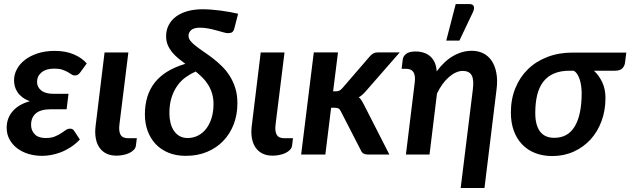

<svg xmlns="http://www.w3.org/2000/svg" viewBox="-20 -776 3164 964"><path d="M384 -414 415.5 -457.5C399.5 -476.2 377.8 -491.3 350.5 -503C323.2 -514.7 291.3 -520.5 255 -520.5C223 -520.5 194.3 -516.3 169 -508C143.7 -499.7 122.2 -488.7 104.8 -475C87.2 -461.3 73.8 -445.7 64.5 -428C55.2 -410.3 50.5 -392 50.5 -373C50.5 -363 51.8 -352.8 54.5 -342.5C57.2 -332.2 61.6 -322.4 67.8 -313.2C73.9 -304.1 82.1 -295.6 92.2 -287.8C102.4 -279.9 115 -273.3 130 -268C91.3 -257 62.3 -239.8 42.8 -216.5C23.2 -193.2 13.5 -166 13.5 -135C13.5 -113 18.2 -93.3 27.8 -76C37.2 -58.7 50.1 -43.8 66.2 -31.5C82.4 -19.2 101.2 -9.8 122.8 -3.2C144.2 3.2 167 6.5 191 6.5C204.7 6.5 219.4 5.2 235.2 2.5C251.1 -0.2 267.3 -4.7 284 -11C300.7 -17.3 317.2 -25.8 333.8 -36.2C350.2 -46.8 366 -59.8 381 -75.5L352 -119.5C347.7 -126.5 340.8 -130 331.5 -130C324.2 -130 317 -127.6 310 -122.8C303 -117.9 295 -112.5 286 -106.5C277 -100.5 266.4 -95.1 254.2 -90.2C242.1 -85.4 227 -83 209 -83C185 -83 166.8 -89.2 154.5 -101.8C142.2 -114.2 136 -130 136 -149C136 -173.3 143.9 -192.5 159.8 -206.5C175.6 -220.5 201.7 -227.5 238 -227.5H314.5L324 -305H248C221 -305 200.6 -310.7 186.8 -322C172.9 -333.3 166 -347.5 166 -364.5C166 -383.8 173.5 -399.8 188.5 -412.5C203.5 -425.2 225.2 -431.5 253.5 -431.5C269.5 -431.5 282.8 -429.7 293.2 -426C303.8 -422.3 312.8 -418.4 320.2 -414.2C327.8 -410.1 334.1 -406.2 339.2 -402.5C344.4 -398.8 349.5 -397 354.5 -397C360.2 -397 365.2 -398 369.5 -400C373.8 -402 378.7 -406.7 384 -414Z M505 -512.5 460 -143.5C457.3 -121.8 457.5 -101.9 460.5 -83.8C463.5 -65.6 469.4 -49.8 478.2 -36.5C487.1 -23.2 498.7 -12.8 513 -5.5C527.3 1.8 544.7 5.5 565 5.5C576 5.5 587.1 4.4 598.2 2.2C609.4 0.1 619.6 -3.2 628.8 -7.5C637.9 -11.8 645.6 -17.2 651.8 -23.5C657.9 -29.8 661.5 -37.2 662.5 -45.5L667 -82H623.5C604.8 -82 592.2 -87.8 585.5 -99.2C578.8 -110.8 576.8 -127.7 579.5 -150L624.5 -512.5Z M1157 -635 1175.5 -707C1163.2 -710 1149.5 -712.8 1134.5 -715.5C1119.5 -718.2 1104 -720.6 1088 -722.8C1072 -724.9 1056.2 -726.6 1040.5 -727.8C1024.8 -728.9 1010.2 -729.5 996.5 -729.5C968.5 -729.5 943.2 -726.2 920.5 -719.8C897.8 -713.2 878.7 -704.1 863 -692.2C847.3 -680.4 835.2 -666.2 826.8 -649.5C818.2 -632.8 814 -614.3 814 -594C814 -578 816.7 -563.6 822 -550.8C827.3 -537.9 834.4 -526 843.2 -515C852.1 -504 862.3 -493.7 874 -484C885.7 -474.3 897.8 -464.8 910.5 -455.5C841.8 -435.2 790.8 -404 757.5 -362C724.2 -320 707.5 -266.5 707.5 -201.5C707.5 -171.8 712.1 -144.3 721.2 -119C730.4 -93.7 743.8 -71.7 761.2 -53C778.8 -34.3 800.2 -19.8 825.8 -9.2C851.2 1.2 880.3 6.5 913 6.5C952.3 6.5 987.9 -0.2 1019.8 -13.5C1051.6 -26.8 1078.8 -45.2 1101.2 -68.8C1123.8 -92.2 1141.2 -120.1 1153.5 -152.2C1165.8 -184.4 1172 -219.5 1172 -257.5C1172 -285.5 1168.5 -310.8 1161.5 -333.2C1154.5 -355.8 1145.2 -376.1 1133.8 -394.2C1122.2 -412.4 1109.2 -428.8 1094.5 -443.2C1079.8 -457.8 1064.8 -470.9 1049.2 -482.8C1033.8 -494.6 1018.7 -505.5 1004 -515.5C989.3 -525.5 976.2 -534.9 964.8 -543.8C953.2 -552.6 944 -561.2 937 -569.8C930 -578.2 926.5 -587.2 926.5 -596.5C926.5 -607.5 931 -617 940 -625C949 -633 963.7 -637 984 -637C998.3 -637 1012.7 -635.6 1027 -632.8C1041.3 -629.9 1054.8 -626.8 1067.5 -623.2C1080.2 -619.8 1091.4 -616.6 1101.2 -613.8C1111.1 -610.9 1118.7 -609.5 1124 -609.5C1133.7 -609.5 1140.9 -611.2 1145.8 -614.5C1150.6 -617.8 1154.3 -624.7 1157 -635ZM1052 -253.5C1052 -227.2 1048.7 -203.5 1042 -182.5C1035.3 -161.5 1026.2 -143.6 1014.5 -128.8C1002.8 -113.9 989.1 -102.6 973.2 -94.8C957.4 -86.9 940.5 -83 922.5 -83C906.5 -83 892.8 -86.3 881.2 -93C869.8 -99.7 860.2 -108.7 852.8 -120C845.2 -131.3 839.7 -144.5 836 -159.5C832.3 -174.5 830.5 -190.5 830.5 -207.5C830.5 -237.5 834.2 -263.9 841.5 -286.8C848.8 -309.6 858.6 -329.4 870.8 -346.2C882.9 -363.1 896.9 -377.2 912.8 -388.5C928.6 -399.8 945.2 -409.3 962.5 -417C974.5 -407.3 985.9 -397.1 996.8 -386.2C1007.6 -375.4 1017.1 -363.4 1025.2 -350.2C1033.4 -337.1 1039.9 -322.5 1044.8 -306.5C1049.6 -290.5 1052 -272.8 1052 -253.5Z M1289 -512.5 1244 -143.5C1241.3 -121.8 1241.5 -101.9 1244.5 -83.8C1247.5 -65.6 1253.4 -49.8 1262.2 -36.5C1271.1 -23.2 1282.7 -12.8 1297 -5.5C1311.3 1.8 1328.7 5.5 1349 5.5C1360 5.5 1371.1 4.4 1382.2 2.2C1393.4 0.1 1403.6 -3.2 1412.8 -7.5C1421.9 -11.8 1429.6 -17.2 1435.8 -23.5C1441.9 -29.8 1445.5 -37.2 1446.5 -45.5L1451 -82H1407.5C1388.8 -82 1376.2 -87.8 1369.5 -99.2C1362.8 -110.8 1360.8 -127.7 1363.5 -150L1408.5 -512.5Z M1492 0ZM1677 -513H1555.5L1492 0H1613.5L1642.5 -235H1659C1668.3 -235 1675.2 -233.8 1679.5 -231.5C1683.8 -229.2 1687.8 -224.2 1691.5 -216.5L1791.5 -22C1794.8 -13.7 1799.6 -7.9 1805.8 -4.8C1811.9 -1.6 1819.5 0 1828.5 0H1935L1808 -249C1804.3 -256.7 1800.4 -263.8 1796.2 -270.5C1792.1 -277.2 1787.2 -282.8 1781.5 -287.5C1788.8 -291.8 1795.7 -296.9 1802 -302.8C1808.3 -308.6 1814.5 -315.2 1820.5 -322.5L1987 -513H1877.5C1868.2 -513 1860.2 -511.2 1853.8 -507.5C1847.2 -503.8 1841.2 -498.5 1835.5 -491.5L1699.5 -334C1693.8 -327.3 1688.5 -322.9 1683.5 -320.8C1678.5 -318.6 1672.5 -317.5 1665.5 -317.5H1652.5Z M1996.5 0ZM2412.5 168 2473 -326.5C2477 -357.5 2476.8 -385.1 2472.2 -409.2C2467.8 -433.4 2460 -453.8 2449 -470.2C2438 -486.8 2423.9 -499.3 2406.8 -508C2389.6 -516.7 2370.3 -521 2349 -521C2317 -521 2285.9 -512.4 2255.8 -495.2C2225.6 -478.1 2197.8 -452.2 2172.5 -417.5C2171.5 -434.8 2168.2 -449.8 2162.5 -462.2C2156.8 -474.8 2149.3 -485.1 2140 -493.2C2130.7 -501.4 2119.8 -507.5 2107.2 -511.5C2094.8 -515.5 2081.3 -517.5 2067 -517.5C2045 -517.5 2029 -513.5 2019 -505.5C2009 -497.5 2003.3 -488 2002 -477L1996.5 -430.5H2019.5C2036.2 -430.5 2048.2 -425.1 2055.5 -414.2C2062.8 -403.4 2065.2 -386.5 2062.5 -363.5L2018 0H2136.5L2174 -306.5C2182.3 -323.8 2191.7 -339.6 2202 -353.8C2212.3 -367.9 2223.2 -379.8 2234.5 -389.5C2245.8 -399.2 2257.3 -406.7 2269 -412C2280.7 -417.3 2292 -420 2303 -420C2324.7 -420 2339.7 -412.8 2348 -398.2C2356.3 -383.8 2358.3 -359.8 2354 -326.5L2293 168ZM2220.5 -572H2286.5L2355 -716C2360.3 -728 2361.5 -737.6 2358.5 -744.8C2355.5 -751.9 2348.7 -755.5 2338 -755.5H2268Z M2962 -421H3068C3084.3 -421 3096.3 -424.8 3104 -432.2C3111.7 -439.8 3116.3 -449 3118 -460L3124.5 -512H2855C2809 -512 2767 -504.8 2729 -490.2C2691 -475.8 2658.4 -455.3 2631.2 -429C2604.1 -402.7 2582.9 -371 2567.8 -334C2552.6 -297 2545 -256 2545 -211C2545 -177.3 2549.8 -147.1 2559.5 -120.2C2569.2 -93.4 2583 -70.5 2601 -51.5C2619 -32.5 2640.8 -17.9 2666.5 -7.8C2692.2 2.4 2720.8 7.5 2752.5 7.5C2791.5 7.5 2827.3 0.2 2860 -14.5C2892.7 -29.2 2920.9 -49.5 2944.8 -75.5C2968.6 -101.5 2987.1 -132.3 3000.2 -168C3013.4 -203.7 3020 -242.3 3020 -284C3020 -313.3 3014.7 -339.5 3004 -362.5C2993.3 -385.5 2979.3 -405 2962 -421ZM2900.5 -308C2900.5 -236.3 2889.1 -181.1 2866.2 -142.2C2843.4 -103.4 2809 -84 2763 -84C2731 -84 2707.1 -94.7 2691.2 -116C2675.4 -137.3 2667.5 -168.2 2667.5 -208.5C2667.5 -242.8 2670.8 -273.2 2677.2 -299.5C2683.8 -325.8 2694 -348 2708 -366C2722 -384 2739.9 -397.7 2761.8 -407C2783.6 -416.3 2809.8 -421 2840.5 -421H2860.5C2867.5 -417 2873.5 -411.1 2878.5 -403.2C2883.5 -395.4 2887.6 -386.5 2890.8 -376.5C2893.9 -366.5 2896.3 -355.6 2898 -343.8C2899.7 -331.9 2900.5 -320 2900.5 -308Z"/></svg>

Font: Lato
Style: Bold Italic
Weight: 700
Italic angle: -7°
Designer: Lukasz Dziedzic
Foundry: tyPoland Lukasz Dziedzic
Version: Version 2.007; 2014-02-27